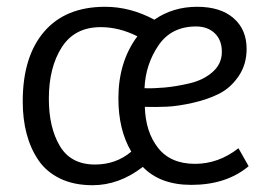

<svg xmlns="http://www.w3.org/2000/svg" viewBox="-20 -531 776 566"><path d="M561 -511Q630 -511 668.5 -477.5Q707 -444 707 -387Q707 -341 683.5 -306.5Q660 -272 626.5 -255Q593 -238 549 -228Q505 -218 472 -216.5Q439 -215 407 -216Q409 -142 446 -95Q483 -48 555 -48Q624 -48 683 -94L713 -41Q647 14 544 14Q452 14 401 -39Q331 15 253 15Q198 15 157.5 -4.5Q117 -24 93.5 -58.5Q70 -93 58.5 -136.5Q47 -180 47 -232Q47 -364 110 -437.5Q173 -511 290 -511Q364 -511 435 -473Q490 -511 561 -511ZM277 -451Q200 -451 162 -391.5Q124 -332 124 -240Q124 -155 156.5 -100.5Q189 -46 260 -46Q322 -46 367 -84Q329 -148 329 -241Q329 -349 385 -424Q331 -451 277 -451ZM558 -453Q485 -453 447 -397Q409 -341 406 -271Q432 -270 465.5 -273Q499 -276 539.5 -285.5Q580 -295 607 -319Q634 -343 634 -378Q634 -413 613 -433Q592 -453 558 -453Z"/></svg>

Font: BreeCF
Style: Light
Weight: 300
Designer: Veronika Burian, Jos Scaglione
Foundry: TypeTogether
Version: Version 0.0.2